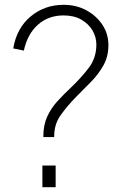

<svg xmlns="http://www.w3.org/2000/svg" viewBox="-20 -777 514 797"><path d="M160 -208H205V-212Q205 -262 232.5 -300Q260 -338 295 -374Q326 -405 357 -436.5Q388 -468 409 -505Q430 -542 430 -590Q430 -636 405.5 -673.5Q381 -711 339 -734Q297 -757 244 -757Q165 -757 107 -708.5Q49 -660 35 -576L79 -567Q94 -636 137.5 -674.5Q181 -713 244 -713Q287 -713 317.5 -695.5Q348 -678 364 -650.5Q380 -623 380 -592Q380 -536 347.5 -494Q315 -452 274 -413Q245 -386 218.5 -357Q192 -328 176 -293Q160 -258 160 -212ZM156 0H211V-90H156Z"/></svg>

Font: Plus Jakarta Sans ExtraLight
Style: Regular
Weight: 200
Designer: Gumpita Rahayu
Foundry: Tokotype
Version: Version 2.004; ttfautohint (v1.8.3)